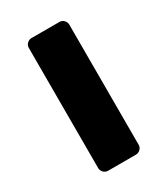

<svg xmlns="http://www.w3.org/2000/svg" viewBox="-142 -585 594 678"><g transform="rotate(-30 155.0 -245.5)"><path d="M71 0C71 11 81 25 96 25H211C222 25 236 15 236 0V-491C236 -502 226 -516 211 -516H96C85 -516 71 -506 71 -491Z"/></g></svg>

Font: Falling Sky
Style: Blk
Weight: 900
Designer: Paul D. Hunt
Foundry: Adobe Systems Incorporated
Version: Version 1.02